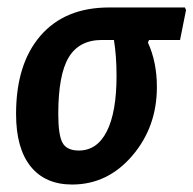

<svg xmlns="http://www.w3.org/2000/svg" viewBox="-20 -484 518 514"><path d="M173 10Q101 10 62 -38.5Q23 -87 23 -179Q23 -313 88.5 -388.5Q154 -464 272 -464H475L478 -457L462 -377H379L376 -370Q400 -318 400 -251Q400 -144 334 -67Q268 10 173 10ZM191 -81Q240 -81 266 -132.5Q292 -184 292 -281Q292 -334 285 -377H253Q192 -377 164 -330.5Q136 -284 136 -179Q136 -122 147.5 -101.5Q159 -81 191 -81Z"/></svg>

Font: Alegreya Sans SC
Style: Bold Italic
Weight: 700
Italic angle: -7°
Designer: Juan Pablo del Peral
Foundry: Huerta Tipografica
Version: Version 2.007